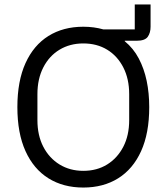

<svg xmlns="http://www.w3.org/2000/svg" viewBox="-20 -830 748 862"><path d="M585 -810H656V-710Q656 -683 643.5 -665Q631 -647 593 -647H540V-645Q579 -613 603 -567.5Q627 -522 638.5 -467Q650 -412 650 -349Q650 -232 613.5 -151.5Q577 -71 510.5 -29.5Q444 12 354 12Q264 12 197.5 -29.5Q131 -71 94.5 -151.5Q58 -232 58 -349Q58 -466 94.5 -546.5Q131 -627 197.5 -668.5Q264 -710 354 -710Q378 -710 400.5 -707Q423 -704 444 -698H585ZM354 -63Q415 -63 461 -91.5Q507 -120 533.5 -171Q560 -222 560 -291V-407Q560 -476 533.5 -527.5Q507 -579 461 -607Q415 -635 354 -635Q294 -635 247.5 -607Q201 -579 174.5 -527.5Q148 -476 148 -407V-291Q148 -222 174.5 -171Q201 -120 247.5 -91.5Q294 -63 354 -63Z"/></svg>

Font: IBM Plex Sans Var
Style: Regular
Weight: 400
Designer: Mike Abbink, Paul van der Laan, Pieter van Rosmalen
Foundry: Bold Monday
Version: Version 3.000